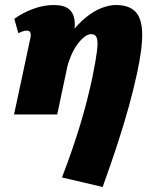

<svg xmlns="http://www.w3.org/2000/svg" viewBox="-20 -456 612 765"><path d="M227 251Q250 191 268 138.5Q286 86 300.5 38Q315 -10 326.5 -55.5Q338 -101 348 -147Q362 -216 366.5 -253.5Q371 -291 365.5 -305.5Q360 -320 344 -320Q330 -320 315.5 -308.5Q301 -297 287 -277.5Q273 -258 262 -231.5Q251 -205 244 -176L197 -205Q225 -272 257 -316Q289 -360 322 -386.5Q355 -413 385.5 -424.5Q416 -436 442 -436Q493 -436 519 -410Q545 -384 546.5 -324.5Q548 -265 526 -164Q512 -99 493 -30.5Q474 38 448.5 116.5Q423 195 389 289ZM36 0 101 -304Q103 -313 102.5 -319.5Q102 -326 98.5 -330Q95 -334 86 -334Q79 -334 70.5 -331Q62 -328 53 -324L37 -381Q70 -405 112 -420.5Q154 -436 194 -436Q236 -436 255.5 -419Q275 -402 277.5 -371Q280 -340 271 -298L208 0Z"/></svg>

Font: Ysabeau Office Black
Style: Italic
Weight: 900
Italic angle: -12°
Designer: Christian Thalmann (Catharsis Fonts)
Version: Version 2.001;gftools[0.9.30]; featfreeze: tnum,lnum,ss02